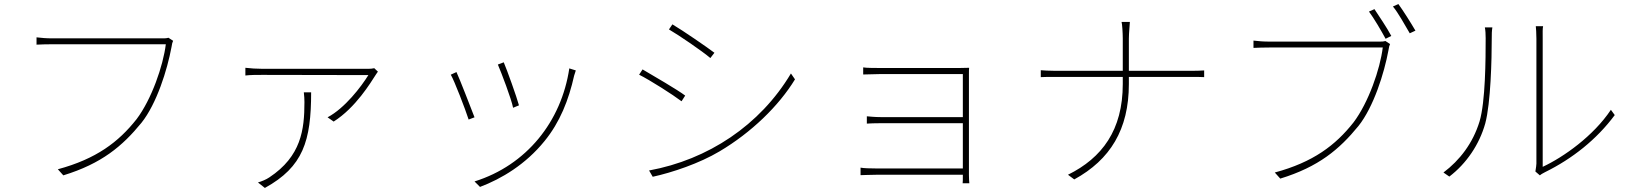

<svg xmlns="http://www.w3.org/2000/svg" viewBox="-20 -865 8040 946"><path d="M810 -679C799 -676 792 -676 781 -676H241C208 -676 185 -678 160 -681V-645C185 -646 205 -647 240 -647H797C784 -541 727 -376 653 -278C564 -165 454 -82 265 -31L292 -1C481 -59 583 -145 677 -260C752 -354 804 -520 825 -633C828 -652 829 -655 833 -664Z M1824 -529C1815 -527 1806 -526 1797 -526H1272C1245 -526 1213 -528 1189 -531V-493C1213 -496 1245 -496 1272 -496L1795 -495C1760 -438 1679 -332 1594 -287L1624 -266C1733 -335 1807 -459 1831 -496C1835 -503 1839 -507 1842 -512ZM1477 -410C1479 -392 1480 -376 1480 -362C1480 -226 1464 -95 1307 9C1291 20 1268 29 1251 34L1285 61C1474 -43 1513 -171 1513 -410Z M2433 -547C2449 -510 2500 -377 2508 -334L2537 -346C2526 -387 2478 -521 2462 -558ZM2785 -528C2746 -266 2574 -51 2318 29L2345 56C2451 16 2570 -55 2663 -170C2739 -263 2782 -372 2809 -493C2812 -500 2814 -510 2817 -518ZM2201 -497C2218 -469 2273 -326 2289 -276L2318 -287C2299 -336 2245 -476 2229 -510Z M3276 -720C3326 -691 3440 -613 3480 -579L3500 -605C3466 -631 3344 -715 3293 -745ZM3129 -497C3183 -470 3296 -398 3338 -366L3356 -394C3321 -421 3197 -493 3146 -523ZM3196 6C3292 -15 3426 -60 3525 -119C3682 -212 3817 -343 3897 -474L3877 -503C3725 -248 3468 -78 3178 -25Z M4756 38C4755 26 4754 14 4754 -2V-497C4754 -514 4754 -523 4755 -531C4744 -531 4731 -530 4708 -530H4314C4299 -530 4244 -530 4233 -533V-498C4244 -498 4299 -500 4314 -500H4724V-288H4320C4289 -288 4264 -291 4251 -292V-256C4267 -257 4290 -258 4321 -258H4724V-35H4298C4265 -35 4236 -36 4220 -39V-2C4236 -2 4264 -4 4299 -4H4724V-1C4724 22 4724 30 4723 38Z M5542 -516V-675C5542 -702 5547 -749 5547 -757H5506C5509 -749 5512 -702 5512 -675V-516H5182C5151 -516 5119 -518 5108 -519V-485C5119 -486 5151 -486 5183 -486H5512V-451C5512 -224 5410 -87 5242 -4L5273 19C5450 -78 5542 -227 5542 -451V-486H5848C5871 -486 5902 -486 5913 -485V-518C5902 -517 5870 -516 5849 -516Z M6843 -833C6870 -801 6902 -741 6926 -701L6954 -714C6930 -755 6894 -812 6870 -845ZM6725 -808C6749 -776 6786 -713 6807 -674L6835 -688C6814 -728 6773 -788 6752 -820ZM6806 -663C6795 -660 6788 -660 6777 -660H6237C6204 -660 6181 -662 6156 -665V-629C6181 -630 6201 -631 6236 -631H6793C6780 -525 6723 -360 6649 -262C6560 -149 6450 -66 6261 -15L6288 15C6477 -43 6579 -129 6673 -244C6748 -338 6800 -504 6821 -617C6824 -636 6825 -639 6829 -648Z M7567 -1C7575 -8 7584 -12 7593 -17C7727 -83 7847 -178 7936 -298L7917 -324C7831 -195 7684 -91 7581 -43V-674C7581 -705 7580 -723 7583 -736H7547C7548 -723 7550 -705 7550 -674V-59C7550 -52 7548 -39 7545 -20ZM7121 5C7205 -59 7269 -153 7298 -257C7325 -358 7330 -572 7330 -677C7330 -696 7330 -711 7333 -730H7296C7299 -715 7300 -697 7300 -677C7300 -573 7299 -365 7270 -267C7237 -159 7172 -75 7092 -15Z"/></svg>

Font: SSpoqa Han Sans Neo Thin
Style: Regular
Weight: 100
Designer: [Spoqa Han Sans Neo] Dong-huui Kim  Younghwa Kang  Yujin Lee  [Noto Sans] Ryoko NISHIZUKA  (kana & ideographs); Paul D. 
Foundry: Spoqa (http://www.spoqa-han-sans.com)
Version: Version 1.000